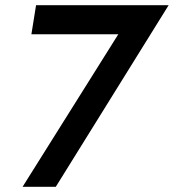

<svg xmlns="http://www.w3.org/2000/svg" viewBox="-20 -720 670 740"><path d="M101 -588H436L67 0H195L630 -700H119Z"/></svg>

Font: Jost* 500 Medium Italic
Style: Italic
Weight: 500
Italic angle: -10°
Version: Version 3.200; ttfautohint (v0.97) -l 8 -r 50 -G 200 -x 14 -